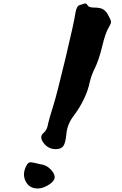

<svg xmlns="http://www.w3.org/2000/svg" viewBox="-20 -975 696 1093"><path d="M131 -33Q142 -56 163 -50Q168 -50 189 -45Q210 -39 222 -38Q252 -31 274.5 -4Q297 23 289 45Q280 65 250 81.5Q220 98 195 98Q146 98 125.5 56Q105 14 131 -33ZM410 -905Q417 -944 437 -947Q461 -956 467.5 -955Q474 -954 479 -944Q486 -932 515 -932Q538 -932 552.5 -928Q567 -924 578.5 -913Q590 -902 599 -883Q612 -860 612 -850Q612 -840 599 -819Q580 -788 562 -712Q543 -634 521 -589Q501 -550 491 -508Q472 -415 402 -319Q363 -270 358 -213Q353 -161 340.5 -143.5Q328 -126 297 -126Q254 -126 227.5 -162Q201 -198 230 -220Q249 -237 254 -272Q260 -299 286 -382Q303 -436 353 -644Q403 -853 410 -905Z"/></svg>

Font: Beth Ellen
Style: Regular
Weight: 400
Designer: Alyson Diaz
Version: Version 2.000